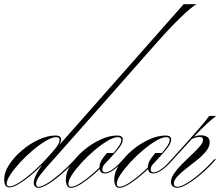

<svg xmlns="http://www.w3.org/2000/svg" viewBox="-63 -894 1057 921"><path d="M-18 5Q-43 5 -43 -34Q-43 -67 -19.5 -103.5Q4 -140 41.5 -172Q79 -204 122 -224Q165 -244 204 -244Q230 -244 230 -224Q230 -213 221 -198L373 -370L818 -874H881Q859 -864 804 -811Q749 -758 671 -669L407 -370L205 -142Q152 -84 131 -56.5Q110 -29 110 -13Q110 2 122 2Q136 2 162 -13.5Q188 -29 221 -57Q254 -85 287 -120L296 -130H304L297 -122Q264 -86 229.5 -56.5Q195 -27 166.5 -10Q138 7 121 7Q112 7 105.5 0.5Q99 -6 99 -16Q99 -48 140 -104Q112 -75 82 -50.5Q52 -26 25.5 -10.5Q-1 5 -18 5ZM-17 0Q5 0 49 -32Q93 -64 142 -114Q178 -152 200.5 -179Q223 -206 223 -223Q223 -236 206 -236Q187 -236 158 -219Q129 -202 96 -174.5Q63 -147 34.5 -116Q6 -85 -12.5 -57.5Q-31 -30 -31 -12Q-31 0 -17 0Z M278 7Q253 7 253 -34Q253 -67 276.5 -103.5Q300 -140 337.5 -172Q375 -204 418 -224Q461 -244 500 -244Q526 -244 526 -224Q526 -205 502 -176.5Q478 -148 442 -110Q440 -108 439 -107Q428 -95 428 -81Q428 -67 442 -67Q456 -67 476.5 -81Q497 -95 519 -120L528 -130H536L529 -122Q504 -94 481 -78Q458 -62 441 -62Q418 -62 415 -83Q376 -46 338 -19.5Q300 7 278 7ZM279 2Q298 2 334.5 -23.5Q371 -49 414 -90Q414 -106 422 -121.5Q430 -137 450 -160H481Q499 -180 509 -196Q519 -212 519 -223Q519 -236 502 -236Q483 -236 454 -219Q425 -202 392 -174.5Q359 -147 330.5 -116Q302 -85 283.5 -57.5Q265 -30 265 -12Q265 2 279 2Z M510 7Q485 7 485 -34Q485 -67 508.5 -103.5Q532 -140 569.5 -172Q607 -204 650 -224Q693 -244 732 -244Q758 -244 758 -224Q758 -205 734 -176.5Q710 -148 674 -110Q672 -108 671 -107Q660 -95 660 -81Q660 -67 674 -67Q688 -67 708.5 -81Q729 -95 751 -120L760 -130H768L761 -122Q736 -94 713 -78Q690 -62 673 -62Q650 -62 647 -83Q608 -46 570 -19.5Q532 7 510 7ZM511 2Q530 2 566.5 -23.5Q603 -49 646 -90Q646 -106 654 -121.5Q662 -137 682 -160H713Q731 -180 741 -196Q751 -212 751 -223Q751 -236 734 -236Q715 -236 686 -219Q657 -202 624 -174.5Q591 -147 562.5 -116Q534 -85 515.5 -57.5Q497 -30 497 -12Q497 2 511 2Z M788 2Q804 2 832.5 -15Q861 -32 894 -60Q927 -88 956 -120L965 -130H973L966 -122Q934 -86 899.5 -57Q865 -28 835 -10.5Q805 7 787 7Q777 7 767 0.5Q757 -6 757 -21Q757 -40 772.5 -62.5Q788 -85 811 -108Q834 -131 857 -152.5Q880 -174 895.5 -192Q911 -210 911 -223Q911 -237 894 -237Q887 -237 877 -234.5Q867 -232 858 -228Q824 -192 778 -141L768 -130H760L769 -140Q840 -218 883.5 -268Q927 -318 941 -338H974Q954 -323 928 -299Q902 -275 867 -238Q884 -245 900 -245Q919 -245 931 -237Q943 -229 943 -212Q943 -190 925.5 -168.5Q908 -147 882.5 -126.5Q857 -106 831.5 -86.5Q806 -67 788.5 -48.5Q771 -30 771 -13Q771 2 788 2Z"/></svg>

Font: Ballet 72pt
Style: Regular
Weight: 400
Designer: Maximiliano R. Sproviero
Foundry: Omnibus-Type
Version: Version 1.100; ttfautohint (v1.8.3)